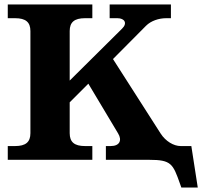

<svg xmlns="http://www.w3.org/2000/svg" viewBox="-20 -720 915 865"><path d="M294 -120V-259L378 -343L512 -119C531 -88 519 -62 479 -62H457V0H652C752 0 759 18 791 108L797 125H871L842 -62H794C762 -62 726 -84 704 -118L489 -454L638 -604C660 -626 695 -638 729 -638H750V-700H474V-638H509C542 -638 555 -615 530 -591L294 -357V-580C294 -620 315 -638 363 -638H396V-700H15V-638H48C96 -638 117 -620 117 -580V-120C117 -80 96 -62 48 -62H15V0H396V-62H363C315 -62 294 -80 294 -120Z"/></svg>

Font: LT Superior Serif ExtraBold
Style: Regular
Weight: 800
Designer: Daniel Lyons
Foundry: LyonsType
Version: Version 2.120;FEAKit 1.0